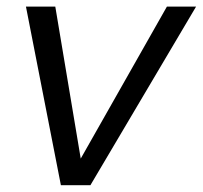

<svg xmlns="http://www.w3.org/2000/svg" viewBox="-20 -546 598 566"><path d="M472 -526.5H558L246.5 0H159.5L56.5 -526.5H143L218 -78.5Z"/></svg>

Font: Argentum Sans Light
Style: Italic
Weight: 300
Italic angle: -11.3°
Designer: Julieta Ulanovsky (font), Owen Earl (portions from Jones font), Cristiano Sobral (main changes and remaster)
Foundry: Julieta Ulanovsky (font), Owen Earl (portions from Jones font), Cristiano Sobral (main changes and remaster)
Version: Version 3.127